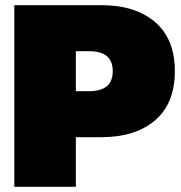

<svg xmlns="http://www.w3.org/2000/svg" viewBox="-20 -719 698 739"><path d="M35 -699H371Q501 -699 577 -634Q653 -569 653 -445Q653 -321 577 -256Q501 -191 371 -191H272V0H35ZM323 -368Q414 -368 414 -445Q414 -522 323 -522H272V-368Z"/></svg>

Font: Prompt Black
Style: Regular
Weight: 900
Designer: Katatrad Team
Foundry: CadsonDemak
Version: Version 1.000